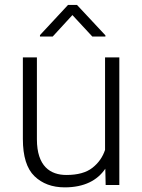

<svg xmlns="http://www.w3.org/2000/svg" viewBox="-20 -766 589 795"><path d="M474.1 0V-528.3H415V-145.5C405.3 -115.7 387.7 -90.8 362.8 -71.3C337.4 -51.3 301.3 -41.5 254.9 -41.5C188.5 -41.5 132.8 -77.1 132.8 -189.5V-528.3H74.7V-190.4C74.7 -118.7 90.8 -67.4 122.6 -36.6C154.3 -5.9 196.3 9.8 248 9.8C328.6 9.8 383.3 -19 416 -67.4L417.5 0ZM261.7 -745.6 145.5 -620.6V-614.7H198.2L279.8 -703.6L362.3 -614.7H416.5V-619.6L298.8 -745.6Z"/></svg>

Font: Vazirmatn ExtraLight
Style: Regular
Weight: 200
Designer: Saber Rastikerdar
Foundry: Saber Rastikerdar
Version: Version 33.003